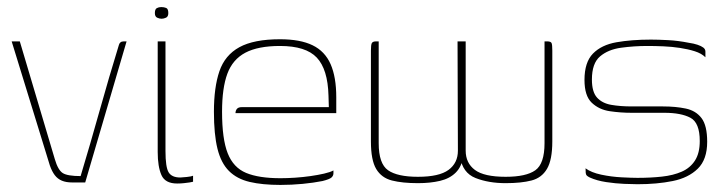

<svg xmlns="http://www.w3.org/2000/svg" viewBox="-20 -516 2051 543"><path d="M184 0Q167 0 155 -5Q143 -10 135 -20.5Q127 -31 121 -48L13 -399H36L135 -66Q144 -35 157.5 -26.5Q171 -18 208 -18Q236 -111 262 -204Q288 -297 316 -388Q317 -393 320.5 -396Q324 -399 330 -399H338L221 0Z M481 3Q447 3 436.5 -21Q426 -45 426 -86V-399H448V-89Q448 -43 457 -28.5Q466 -14 490 -14Q495 -14 508.5 -15.5Q522 -17 526 -19V-2Q523 -1 516 0Q509 1 500 2Q491 3 481 3ZM437 -463Q431 -463 424.5 -466Q418 -469 418 -479Q418 -490 423.5 -493Q429 -496 436 -496Q444 -496 450 -493.5Q456 -491 456 -479Q456 -469 449.5 -466Q443 -463 437 -463Z M773 7Q722 7 686 -1.5Q650 -10 627.5 -32.5Q605 -55 595 -95.5Q585 -136 585 -200Q585 -269 600.5 -314.5Q616 -360 657 -382.5Q698 -405 772 -405Q829 -405 864 -388Q899 -371 915 -334.5Q931 -298 931 -241V-196H646Q646 -203 650 -208Q654 -213 664 -213H910L909 -246Q907 -320 876 -353Q845 -386 772 -386Q710 -386 674 -367Q638 -348 623 -307.5Q608 -267 608 -200Q608 -123 624 -82.5Q640 -42 676 -27Q712 -12 773 -12Q793 -12 815 -13.5Q837 -15 858 -18Q879 -21 896.5 -25Q914 -29 923 -34V-26Q923 -19 917.5 -14Q912 -9 892 -4Q867 1 836 4Q805 7 773 7Z M1162 2Q1118 2 1088.5 -5.5Q1059 -13 1044 -38Q1029 -63 1029 -116V-373Q1029 -389 1031.5 -394Q1034 -399 1044 -399H1051V-111Q1051 -53 1077.5 -34.5Q1104 -16 1162 -16Q1222 -16 1248.5 -35.5Q1275 -55 1275 -90L1274 -399H1297V-90Q1297 -55 1323 -35.5Q1349 -16 1410 -16Q1468 -16 1494 -34.5Q1520 -53 1520 -111V-399H1527Q1538 -399 1540 -394Q1542 -389 1542 -373V-116Q1542 -64 1527 -38.5Q1512 -13 1483 -5.5Q1454 2 1410 2Q1362 2 1325 -12.5Q1288 -27 1281 -73L1290 -74Q1286 -45 1269 -28Q1252 -11 1224.5 -4.5Q1197 2 1162 2Z M1783 5Q1770 5 1745.5 4Q1721 3 1694.5 -1Q1668 -5 1648 -14Q1642 -17 1639.5 -19.5Q1637 -22 1636.5 -27Q1636 -32 1636 -40Q1652 -28 1680.5 -22Q1709 -16 1738 -14.5Q1767 -13 1783 -13Q1820 -13 1852 -16.5Q1884 -20 1908 -30.5Q1932 -41 1945.5 -62Q1959 -83 1959 -117Q1959 -169 1932.5 -183Q1906 -197 1859 -197H1766Q1735 -197 1704.5 -201.5Q1674 -206 1653.5 -225.5Q1633 -245 1633 -290Q1633 -340 1657 -364.5Q1681 -389 1723.5 -396.5Q1766 -404 1821 -404Q1841 -404 1869.5 -402.5Q1898 -401 1928 -395Q1942 -393 1952.5 -389.5Q1963 -386 1969 -381.5Q1975 -377 1975 -370V-354Q1964 -365 1945 -371Q1926 -377 1903 -380.5Q1880 -384 1856 -385Q1832 -386 1811 -386Q1773 -386 1736.5 -381Q1700 -376 1677 -356.5Q1654 -337 1654 -291Q1654 -256 1668.5 -240Q1683 -224 1708.5 -219.5Q1734 -215 1767 -215H1855Q1891 -215 1919.5 -209Q1948 -203 1964 -182Q1980 -161 1980 -115Q1980 -65 1953.5 -39Q1927 -13 1882.5 -4Q1838 5 1783 5Z"/></svg>

Font: Genos Thin Thin
Style: Regular
Weight: 250
Version: Version 1.010